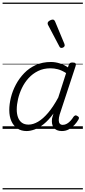

<svg xmlns="http://www.w3.org/2000/svg" viewBox="-20 -1000 663 1490"><path d="M187 17Q145 17 115 -3Q85 -23 68.5 -59.5Q52 -96 52 -146Q52 -191 64.5 -242.5Q77 -294 103 -343Q129 -392 167.5 -432Q206 -472 258 -495.5Q310 -519 376 -519Q409 -519 444 -508Q479 -497 507 -477L513 -495Q517 -507 523.5 -511Q530 -515 543 -515Q562 -515 566.5 -507.5Q571 -500 567 -488L443 -111Q436 -86 436 -68Q436 -50 444 -40.5Q452 -31 467 -31Q484 -31 499.5 -40Q515 -49 528 -63.5Q541 -78 550 -93Q555 -100 562.5 -103.5Q570 -107 580 -100Q592 -94 592.5 -86Q593 -78 588 -71Q577 -51 558.5 -31Q540 -11 515.5 3Q491 17 460 17Q438 17 422 10Q406 3 396.5 -10Q387 -23 384 -41Q381 -59 384 -81Q387 -91 389.5 -100.5Q392 -110 395 -119Q357 -67 319.5 -37Q282 -7 248 5Q214 17 187 17ZM110 -150Q110 -115 120 -88.5Q130 -62 150 -47.5Q170 -33 202 -33Q237 -33 275.5 -55.5Q314 -78 353.5 -124.5Q393 -171 432 -243L493 -433Q458 -455 429 -462.5Q400 -470 372 -470Q318 -470 275.5 -449Q233 -428 202 -394Q171 -360 150.5 -317.5Q130 -275 120 -231.5Q110 -188 110 -150ZM457 -628Q452 -628 448.5 -630Q445 -632 441 -639L352 -808Q351 -812 350 -815Q349 -818 350 -822Q351 -829 357.5 -834.5Q364 -840 373 -844Q382 -848 390 -848Q401 -848 408 -832L480 -659Q481 -655 481.5 -652Q482 -649 482 -646Q480 -637 472 -632.5Q464 -628 457 -628ZM0 460H623V470H0ZM0 -20H623V0H0ZM0 -505H623V-500H0ZM0 -980H623V-970H0Z"/></svg>

Font: Playwrite NO Guides
Style: Regular
Weight: 400
Designer: Veronika Burian, José Scaglione
Foundry: TypeTogether
Version: Version 1.003